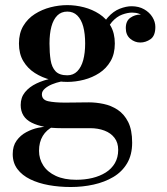

<svg xmlns="http://www.w3.org/2000/svg" viewBox="-20 -490 668 770"><path d="M264 260Q217.5 260 175.8 252.5Q134 245 101.2 229Q68.5 213 49.8 188Q31 163 31 128Q31 95.5 46.5 74Q62 52.5 85.5 40Q109 27.5 132.8 22.5Q156.5 17.5 173.5 17.5H193.5Q166.5 30.5 151.5 55.2Q136.5 80 136.5 115Q136.5 147 153.5 173.5Q170.5 200 204 215.5Q237.5 231 286 231Q320 231 350.2 223.8Q380.5 216.5 404 201.8Q427.5 187 440.8 164.2Q454 141.5 454 111Q454 82 439.2 62.8Q424.5 43.5 399 33.8Q373.5 24 341 24Q330.5 24 306.5 24Q282.5 24 258.8 24Q235 24 224 24Q151 24 107 2Q63 -20 63 -69Q63 -99 80.2 -120.2Q97.5 -141.5 126.2 -155.2Q155 -169 190 -175.8Q225 -182.5 260.5 -182.5L259 -167Q244 -167 225 -163Q206 -159 188.5 -151.8Q171 -144.5 159.5 -134.2Q148 -124 148 -112Q148 -89.5 173.5 -84Q199 -78.5 240 -78.5Q257.5 -78.5 274.2 -78.8Q291 -79 307 -79.2Q323 -79.5 337 -79.5Q365 -79.5 395.2 -73.2Q425.5 -67 451.8 -49.8Q478 -32.5 494 -0.8Q510 31 510 82Q510 130.5 489.8 164.8Q469.5 199 434.5 219.8Q399.5 240.5 355.5 250.2Q311.5 260 264 260ZM250 -161.5Q216.5 -161.5 182.5 -170.2Q148.5 -179 119.8 -197.2Q91 -215.5 73.5 -244.8Q56 -274 56 -315.5Q56 -357 73.5 -386.2Q91 -415.5 119.8 -433.8Q148.5 -452 182.5 -460.8Q216.5 -469.5 250 -469.5Q283 -469.5 316.8 -460.8Q350.5 -452 378.5 -433.8Q406.5 -415.5 423.5 -386.2Q440.5 -357 440.5 -315.5Q440.5 -274 423.5 -244.8Q406.5 -215.5 378.5 -197.2Q350.5 -179 316.8 -170.2Q283 -161.5 250 -161.5ZM250 -188Q274 -188 290 -204.2Q306 -220.5 313.8 -249.2Q321.5 -278 321.5 -315.5Q321.5 -355 313.8 -383.5Q306 -412 290 -427.8Q274 -443.5 250 -443.5Q225.5 -443.5 209.8 -427.8Q194 -412 186.2 -383.5Q178.5 -355 178.5 -315.5Q178.5 -278 183 -249.2Q187.5 -220.5 202.8 -204.2Q218 -188 250 -188ZM542.5 -319.5Q520.5 -319.5 502.5 -334.5Q484.5 -349.5 484.5 -377.5Q484.5 -406 502.8 -418.8Q521 -431.5 542.5 -431.5Q563 -431.5 582.5 -418.8Q602 -406 602 -382H576Q576 -404.5 558 -422Q540 -439.5 509.5 -439.5Q492 -439.5 470 -431.5Q448 -423.5 428.8 -401.8Q409.5 -380 399.5 -339L381 -353Q391 -396 412.8 -420.5Q434.5 -445 460.2 -455Q486 -465 507.5 -465Q536.5 -465 558 -452.8Q579.5 -440.5 591.2 -421.5Q603 -402.5 603 -382Q603 -346.5 583.8 -333Q564.5 -319.5 542.5 -319.5Z"/></svg>

Font: Bodoni Moda SC 9pt SemiBold
Style: Regular
Weight: 600
Designer: Owen Earl
Foundry: indestructible type
Version: Version 2.005